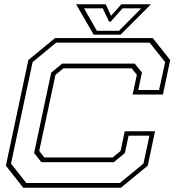

<svg xmlns="http://www.w3.org/2000/svg" viewBox="-20 -878 824 898"><path d="M88.5 0 7.5 -103 112.5 -597 237.5 -700H694.5L776 -597L742 -436H600.5L620 -528L596 -558.5H276.5L239.5 -528L163.5 -172L187.5 -141.5H507L544 -172L563.5 -264H705L671 -103L545.5 0ZM103 -22H540.5L651 -113L679 -243.5H581.5L564 -162L512.5 -119.5H173.5L139.5 -162L219.5 -538.5L271 -580.5H610L644 -538.5L626.5 -457H724L752.5 -587.5L680 -678.5H242.5L132.5 -587.5L31.5 -113ZM418 -716 336 -858H474.5L499.5 -804L547.5 -858H686L544 -716ZM433 -734H536.5L640.5 -839H553L498 -777H490L460.5 -839H373Z"/></svg>

Font: Tourney Expanded ExtraLight
Style: Italic
Weight: 200
Width: 7
Italic angle: -12°
Designer: Tyler Finck
Foundry: Etcetera Type Co
Version: Version 1.010; ttfautohint (v1.8.3)